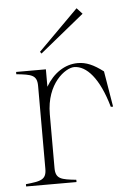

<svg xmlns="http://www.w3.org/2000/svg" viewBox="-54 -794 581 835"><g transform="rotate(-5 237.0 -376.5)"><path d="M156 -69V-304C156 -439 242 -499 279 -499C333 -499 387 -440 423 -313H433L407 -469C365 -501 333 -515 296 -515C240 -515 189 -481 156 -424V-500H26V-490C92 -483 116 -479 116 -431V-69C116 -21 91 -17 26 -10V0H246V-10C181 -17 156 -21 156 -69ZM336 -727 312 -753 137 -578 143 -570Z"/></g></svg>

Font: Sprat Condensed Thin
Style: Regular
Weight: 100
Width: 3
Designer: Ethan Nakache
Foundry: Collletttivo
Version: Version 2.000;Glyphs 3.2 (3217)